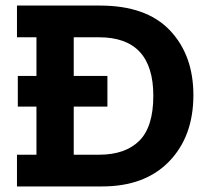

<svg xmlns="http://www.w3.org/2000/svg" viewBox="-20 -670 740 690"><path d="M675 -328Q675 -180 588 -90Q501 0 347 0H41V-114H111V-287H44V-397H111V-536H41V-650H339Q506 -650 590.5 -561Q675 -472 675 -328ZM531 -326Q531 -536 336 -536H245V-397H366V-287H245V-114H336Q430 -114 480.5 -164Q531 -214 531 -326Z"/></svg>

Font: Zilla Slab Bold
Style: Bold
Weight: 700
Designer: Typotheque.com
Foundry: Typotheque type foundry
Version: Version 1.1; 2017; ttfautohint (v1.6)